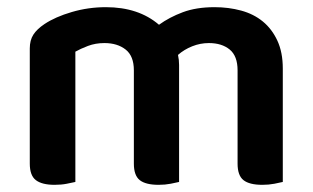

<svg xmlns="http://www.w3.org/2000/svg" viewBox="-20 -508 872 535"><path d="M768 -1Q760 1 744.5 4Q729 7 711 7Q675 7 658.5 -6Q642 -19 642 -52V-312Q642 -352 620 -370Q598 -388 562 -388Q538 -388 515.5 -379Q493 -370 476 -355Q479 -341 479 -327V-1Q471 1 455.5 4Q440 7 422 7Q386 7 369.5 -6Q353 -19 353 -52V-312Q353 -352 330 -370Q307 -388 271 -388Q246 -388 225 -380Q204 -372 190 -364V-1Q181 1 166 4Q151 7 132 7Q97 7 80 -6Q63 -19 63 -52V-373Q63 -396 73 -411.5Q83 -427 104 -441Q134 -461 180 -474.5Q226 -488 275 -488Q366 -488 423 -439Q452 -460 489.5 -474Q527 -488 578 -488Q617 -488 652 -478.5Q687 -469 712.5 -448Q738 -427 753 -394.5Q768 -362 768 -317Z"/></svg>

Font: Baloo Chettan 2 SemiBold
Style: Regular
Weight: 600
Designer: Maithili Shingre, Unnati Kotecha and Ek Type
Foundry: Ek Type
Version: Version 1.640;hotconv 1.0.111;makeotfexe 2.5.65597; ttfautoh